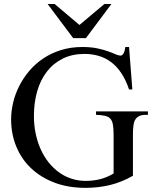

<svg xmlns="http://www.w3.org/2000/svg" viewBox="-20 -909 763 945"><path d="M696.8 -343.8Q676.8 -343.8 664.1 -337.2Q651.4 -330.6 644.5 -317.9Q639.2 -309.1 636.7 -291Q634.3 -272.9 634.3 -246.1V-43.9Q579.1 -12.2 521.5 1.7Q463.9 15.6 401.4 15.6Q314.9 15.6 247.1 -10.5Q179.2 -36.6 131.8 -82Q84.5 -127.4 59.6 -189Q34.7 -250.5 34.7 -321.3Q34.7 -361.8 44.7 -404.1Q54.7 -446.3 74.7 -485.8Q94.7 -525.4 124.3 -560.3Q153.8 -595.2 192.9 -621.3Q231.9 -647.5 280.3 -662.6Q328.6 -677.7 385.7 -677.7Q427.2 -677.7 458.3 -671.1Q489.3 -664.6 511.7 -656.5Q534.2 -648.4 548.8 -641.8Q563.5 -635.3 572.8 -635.3Q575.7 -635.3 579.3 -637Q583 -638.7 586.4 -643.6Q589.8 -648.4 592.5 -656.5Q595.2 -664.6 596.7 -677.7H615.2L631.3 -468.8H615.2Q599.1 -516.1 576.9 -549.3Q554.7 -582.5 526.6 -603.5Q498.5 -624.5 465.6 -634Q432.6 -643.6 395.5 -643.6Q335.4 -643.6 289.1 -620.6Q242.7 -597.7 211.2 -557.1Q179.7 -516.6 163.6 -461.7Q147.5 -406.7 147 -342.8Q146.5 -295.4 155.3 -252.9Q164.1 -210.4 180.2 -174.6Q196.3 -138.7 219.5 -109.6Q242.7 -80.6 271 -60.3Q299.3 -40 332.5 -29.3Q365.7 -18.6 402.3 -18.6Q437.5 -18.6 471.9 -26.9Q506.3 -35.2 539.1 -55.2V-246.1Q539.1 -277.3 535.6 -296.1Q532.2 -314.9 522.7 -325.2Q513.2 -335.4 496.3 -339.1Q479.5 -342.8 452.6 -343.8V-360.8H708V-343.8ZM402.8 -721.2H340.3L214.4 -889.2H249L371.1 -786.1L493.7 -889.2H528.3Z"/></svg>

Font: Doulos SIL Compact
Style: Regular
Weight: 400
Designer: Walt Agee, Victor Gaultney, Peter Martin, Debbi Hosken
Foundry: SIL International
Version: Version 4.110; 2011; Maintenance release ; LnSpcTght